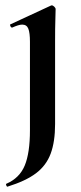

<svg xmlns="http://www.w3.org/2000/svg" viewBox="-20 -416 303 718"><path d="M188 -382Q188 -370 187 -342Q186 -314 186 -262V48Q186 114 169.5 158.5Q153 203 114.5 232Q76 261 8 282Q6 283 3.5 277.5Q1 272 4 271Q53 250 72.5 203Q92 156 92 71V-260Q92 -293 86 -308.5Q80 -324 63 -324Q56 -324 46.5 -321Q37 -318 26 -313Q22 -312 19 -318Q16 -324 19 -325L170 -395Q172 -396 173 -396Q178 -396 183 -391Q188 -386 188 -382Z"/></svg>

Font: Cormorant Garamond Light
Style: Regular
Weight: 300
Designer: Christian Thalmann (Catharsis Fonts)
Foundry: Catharsis Fonts
Version: Version 4.001